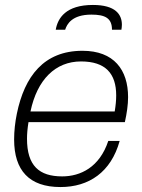

<svg xmlns="http://www.w3.org/2000/svg" viewBox="-20 -743 572 775"><path d="M355 -723C246 -723 213 -670 205 -623H243C250 -645 270 -684 349 -684C404 -684 432 -670 432 -623H470C471 -630 472 -636 472 -643C472 -684 447 -723 355 -723ZM224 12C339 12 428 -48 463 -174H417C382 -68 305 -31 231 -31C138 -31 89 -74 89 -183C89 -203 91 -225 95 -250H484C492 -286 497 -320 497 -351C497 -461 440 -538 313 -538C157 -538 79 -435 48 -284C41 -250 37 -214 37 -180C37 -55 98 12 224 12ZM103 -293C130 -422 204 -495 307 -495C406 -495 449 -446 449 -358C449 -338 447 -317 443 -293Z"/></svg>

Font: Archivo Thin
Style: Italic
Weight: 100
Italic angle: -10°
Designer: Hector Gatti
Foundry: Omnibus-Type
Version: Version 2.001